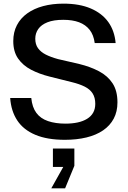

<svg xmlns="http://www.w3.org/2000/svg" viewBox="-20 -759 705 1056"><path d="M337 10Q240 10 174.5 -17.5Q109 -45 75 -96.5Q41 -148 36 -220H152Q157 -169 180 -138Q203 -107 244 -93Q285 -79 340 -79Q377 -79 407 -85.5Q437 -92 459 -105.5Q481 -119 492.5 -139.5Q504 -160 504 -188Q504 -222 489.5 -245Q475 -268 446 -282.5Q417 -297 376 -307L252 -338Q196 -352 151 -375.5Q106 -399 79.5 -437Q53 -475 53 -533Q53 -582 73 -620.5Q93 -659 130 -685.5Q167 -712 217.5 -725.5Q268 -739 329 -739Q417 -739 479 -712.5Q541 -686 575.5 -638Q610 -590 616 -522H501Q495 -567 473 -595Q451 -623 415 -636.5Q379 -650 328 -650Q275 -650 241 -636.5Q207 -623 190.5 -599.5Q174 -576 174 -546Q174 -515 189 -494Q204 -473 231.5 -459Q259 -445 299 -434L416 -407Q477 -392 524.5 -367Q572 -342 599 -301Q626 -260 626 -196Q626 -145 605.5 -106.5Q585 -68 547 -42Q509 -16 455.5 -3Q402 10 337 10ZM262 277 328 159H271V58H389V153L338 277Z"/></svg>

Font: Hubot Sans Medium
Style: Regular
Weight: 500
Designer: Deni Anggara
Foundry: GitHub, Inc., Subsidiary of Microsoft Corporation
Version: Version 2.000